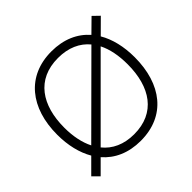

<svg xmlns="http://www.w3.org/2000/svg" viewBox="-146 -703 865 865"><g transform="rotate(-45 287.0 -270.0)"><path d="M46 0 107 -61C148.5 -13 209 15 287 15C446 15 534 -100 534 -271C534 -339 519.5 -399 492 -445.5L558 -511L528 -540L467 -480C425.5 -527.5 365 -555 287 -555C130 -555 40 -441 40 -271C40 -203 54.5 -143 82 -96L16 -30ZM85 -271C85 -413 150 -513 287 -513C353 -513 403 -490 436.5 -449.5L114.5 -128.5C95 -167 85 -215.5 85 -271ZM287 -27C221.5 -27 171.5 -50.5 138 -92L460 -414C479.5 -375.5 489 -327 489 -271C489 -126 423 -27 287 -27Z"/></g></svg>

Font: Hauora ExtraLight
Style: Regular
Weight: 200
Designer: Mikhail Sharanda
Foundry: WCYS & Co.
Version: Version 1.010